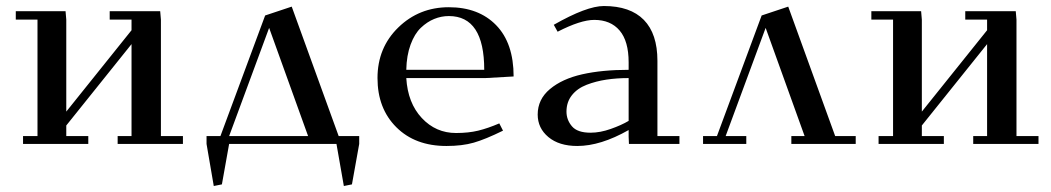

<svg xmlns="http://www.w3.org/2000/svg" viewBox="-20 -476 3475 635"><path d="M32.2 -411.1V-439H196.8L199.2 -411.1V-106.9L415 -376V-411.1H342.8V-439H509.8L512.2 -411.1V-25.9H585V0H369.1V-25.9H415V-330.1L199.2 -61V-25.9H272V0H56.2V-25.9H104V-411.1Z M663.1 0V-25.9H709L856.9 -424.8L944.8 -454.1L1100.1 -25.9H1168V0L1144 133.8L1117.2 139.2L1092.8 0H737.8L713.9 133.8L687 139.2ZM737.8 -25.9H999L870.1 -383.8Z M1464.4 -452.1Q1563 -452.1 1620.8 -392.8Q1678.7 -333.5 1678.7 -223.1L1585.4 -217.8H1323.7Q1328.6 -135.3 1375 -85.7Q1421.4 -36.1 1488.3 -36.1Q1529.3 -36.1 1561.5 -43.9Q1593.8 -51.8 1631.3 -67.9L1643.6 -43.9Q1585 -15.1 1546.9 -4.2Q1508.8 6.8 1456.5 6.8Q1353 6.8 1290.8 -55.2Q1228.5 -117.2 1228.5 -217.8Q1228.5 -318.4 1297.4 -385.3Q1366.2 -452.1 1464.4 -452.1ZM1323.7 -245.1H1581.5Q1581.5 -422.9 1464.4 -422.9Q1439.5 -422.9 1416 -413.3Q1392.6 -403.8 1371.8 -384Q1351.1 -364.3 1337.9 -328.4Q1324.7 -292.5 1323.7 -245.1Z M1758.3 -97.2Q1758.3 -147.5 1798.8 -181.4Q1839.4 -215.3 1905.3 -230.2Q1971.2 -245.1 2059.1 -245.1V-270Q2059.1 -339.8 2029.3 -375Q1999.5 -410.2 1945.3 -410.2Q1900.4 -410.2 1824.2 -371.1L1811.5 -394Q1920.4 -456.1 1977.1 -456.1Q2064.5 -456.1 2109.4 -410.2Q2154.3 -364.3 2154.3 -274.9V-25.9H2227.1V0H2060.1L2059.1 -23.9V-45.9Q1966.3 6.8 1889.2 6.8Q1829.1 6.8 1793.7 -22.7Q1758.3 -52.2 1758.3 -97.2ZM1853.5 -106.9Q1853.5 -79.6 1871.6 -58.3Q1889.6 -37.1 1933.1 -37.1Q1964.8 -37.1 2000 -49.6Q2035.2 -62 2059.1 -76.2V-217.8Q2019.5 -217.8 1985.4 -212.6Q1951.2 -207.5 1920.2 -195.6Q1889.2 -183.6 1871.3 -160.9Q1853.5 -138.2 1853.5 -106.9Z M2305.2 0V-25.9H2351.1L2499 -424.8L2586.9 -454.1L2742.2 -25.9H2810.1V0H2597.2V-25.9H2641.1L2512.2 -383.8L2379.9 -25.9H2448.2V0Z M2861.8 -411.1V-439H3026.4L3028.8 -411.1V-106.9L3244.6 -376V-411.1H3172.4V-439H3339.4L3341.8 -411.1V-25.9H3414.6V0H3198.7V-25.9H3244.6V-330.1L3028.8 -61V-25.9H3101.6V0H2885.7V-25.9H2933.6V-411.1Z"/></svg>

Font: Dehuti
Style: Bold
Weight: 700
Version: Version 1.2